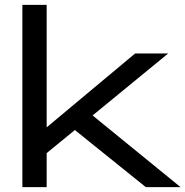

<svg xmlns="http://www.w3.org/2000/svg" viewBox="-20 -770 763 790"><path d="M361 -295 672 -550H536L172 -246V-750H72V0H172V-140L288 -235L580 0H723Z"/></svg>

Font: Bruno Ace
Style: Regular
Weight: 400
Designer: Astigmatic (AOETI)
Foundry: Astigmatic (AOETI)
Version: Version 1.000